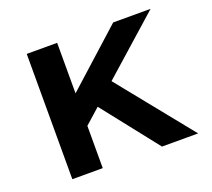

<svg xmlns="http://www.w3.org/2000/svg" viewBox="-119 -854 1113 1008"><g transform="rotate(-20 437.5 -350.0)"><path d="M240 -190 199 -334 605 -700H814ZM122 0V-700H292V0ZM623 0 347 -350 457 -456 825 0Z"/></g></svg>

Font: Lexend Exa
Style: Bold
Weight: 700
Designer: Bonnie Shaver-Troup, Thomas Jockin
Foundry: Lexend
Version: Version 1.007